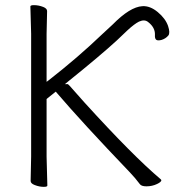

<svg xmlns="http://www.w3.org/2000/svg" viewBox="-20 -720 709 746"><path d="M418 -625Q485 -693 533 -696Q563 -698 593 -673Q623 -648 633 -619Q642 -592 634 -582Q624 -570 608 -565Q593 -561 587 -565.5Q581 -570 582 -585Q583 -613 556 -634Q542 -646 520 -636Q502 -627 475 -602Q458 -586 434 -563Q371 -505 243 -402L232 -393H244Q249 -389 261 -375Q278 -355 308 -322Q496 -115 605 -23Q607 -21 607 -20Q607 -13 590 -5Q571 4 549 4Q529 4 523 -5Q506 -28 483 -52Q301 -242 200 -360L197 -364L193 -361L163 -337L161 -335V-333V-111L164 1Q164 6 150 6Q133 6 115 -1Q99 -7 99 -17L101 -112V-589L98 -695Q98 -700 112 -700Q130 -700 148 -693Q163 -687 163 -677L161 -588V-412V-402L169 -408Q282 -496 377 -587Q400 -608 418 -625Z"/></svg>

Font: LXGW WenKai Lite Light
Style: Regular
Weight: 300
Designer: LXGW / Fontworks Inc.
Foundry: LXGW / Fontworks Inc.
Version: Version 1.511; March 25, 2025